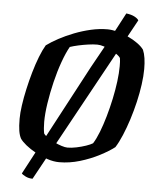

<svg xmlns="http://www.w3.org/2000/svg" viewBox="-60 -862 816 1012"><g transform="rotate(5 348.0 -356.5)"><path d="M150.5 99Q130.5 99 114 91Q97.5 83 92 76L405 -513Q435 -565.5 466 -622.8Q497 -680 524 -730.5Q551 -781 567 -812Q594.5 -808.5 611.2 -799.5Q628 -790.5 633 -781ZM282.5 0Q252.5 0 219.2 -11.2Q186 -22.5 155.8 -39Q125.5 -55.5 103 -74Q80.5 -92.5 71.5 -106.5Q63 -122 59 -146.5Q55 -171 55 -210.5Q55 -240.5 60.8 -281.2Q66.5 -322 76.8 -368.2Q87 -414.5 100 -459.5Q113 -504.5 128 -543Q143 -581.5 158.5 -607.5Q185 -627 221.8 -646.8Q258.5 -666.5 301 -683Q343.5 -699.5 388.2 -709.8Q433 -720 475.5 -720Q499.5 -720 528.8 -712Q558 -704 586.2 -691Q614.5 -678 637.2 -661.5Q660 -645 671 -629Q679 -610.5 682.8 -584.8Q686.5 -559 686.5 -528Q686.5 -491 680.2 -445.8Q674 -400.5 662.8 -352.5Q651.5 -304.5 636.8 -258.2Q622 -212 605.2 -172.2Q588.5 -132.5 571 -105Q541.5 -82 494.2 -57.5Q447 -33 392 -16.5Q337 0 282.5 0ZM319.5 -80.5Q341 -80.5 367.2 -86Q393.5 -91.5 416.8 -99.5Q440 -107.5 452 -115Q468 -140 483 -178.5Q498 -217 511.2 -263.2Q524.5 -309.5 534.8 -357.8Q545 -406 550.8 -451Q556.5 -496 556.5 -531.5Q556.5 -544 556 -555Q555.5 -566 554 -574Q551 -581.5 537.2 -591.8Q523.5 -602 504.2 -612Q485 -622 464.8 -628.5Q444.5 -635 429 -635Q407.5 -635 381.2 -631.2Q355 -627.5 330 -622Q305 -616.5 285.5 -610Q267 -577.5 248.8 -526.8Q230.5 -476 216.5 -417.8Q202.5 -359.5 194 -303.8Q185.5 -248 185.5 -205Q185.5 -188 186.8 -172.5Q188 -157 190.5 -144.5Q196 -135 212 -124Q228 -113 248 -103Q268 -93 287.5 -86.8Q307 -80.5 319.5 -80.5Z"/></g></svg>

Font: Texturina Medium
Style: Italic
Weight: 500
Italic angle: -11°
Designer: Guillermo Torres Carreño
Foundry: Omnibus-Type
Version: Version 1.002